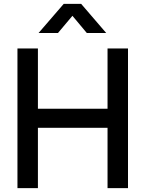

<svg xmlns="http://www.w3.org/2000/svg" viewBox="-20 -970 750 990"><path d="M179 -800 308.5 -950H398.5L527.5 -800H427.5L353.5 -888.5L279 -800ZM70 0V-720H175.5V-409.5H534.5V-720H640V0H534.5V-311H175.5V0Z"/></svg>

Font: Vela Sans SemBd
Style: Regular
Weight: 600
Designer: Principal design: Mikhail Sharanda - project Manrope.
Design modification: Ravid Balaliev
Foundry: Mikhail Sharanda
Version: Version 1.001